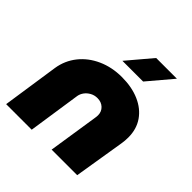

<svg xmlns="http://www.w3.org/2000/svg" viewBox="-196 -869 1009 1009"><g transform="rotate(45 309.0 -364.5)"><path d="M5 0 52 -316Q62 -379 100.5 -427.5Q139 -476 200 -503.5Q261 -531 335 -531Q409 -531 465 -506.5Q521 -482 552 -437Q583 -392 583 -330Q583 -319 582 -306Q581 -293 579 -282L533 0H343L386 -279Q387 -284 387.5 -290.5Q388 -297 388 -300Q388 -327 369.5 -344.5Q351 -362 322 -362Q300 -362 282 -352Q264 -342 253 -327Q242 -312 239 -295L195 0ZM276 -593 391 -729H545L430 -593Z"/></g></svg>

Font: MuseoModerno Black
Style: Italic
Weight: 900
Italic angle: -9°
Designer: Pablo Cosgaya, Héctor Gatti, Marcela Romero, and the Authors of The MuseoModerno Project.
Foundry: Omnibus-Type Team
Version: Version 1.003